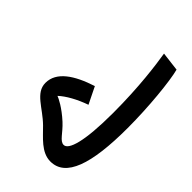

<svg xmlns="http://www.w3.org/2000/svg" viewBox="-70 -774 1082 1082"><g transform="rotate(-45 471.0 -233.0)"><path d="M470 21C637 21 825 2 897 -17L911 -131C837 -119 681 -97 472 -97C239 -97 147 -129 147 -167C147 -198 191 -216 235 -264C289 -323 313 -373 318 -387C350 -353 383 -294 406 -228L506 -277C466 -401 409 -487 322 -487C242 -487 212 -397 143 -327C95 -278 28 -227 28 -154C28 -32 178 21 470 21Z"/></g></svg>

Font: Noto Sans Arabic UI Semi
Style: Regular
Weight: 600
Designer: Nadine Chahine - Monotype Design Team
Foundry: Monotype Imaging Inc.
Version: Version 1.900